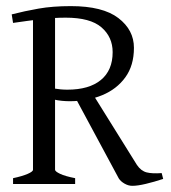

<svg xmlns="http://www.w3.org/2000/svg" viewBox="-20 -599 556 625"><path d="M416 -443.4Q416 -385.7 387.9 -347.2Q359.9 -308.6 312.5 -289.1Q265.1 -269.5 207 -269.5Q194.8 -269.5 181.4 -270.8Q168 -272 153.8 -275.4L151.4 -311.5Q167 -309.1 177.5 -308.1Q188 -307.1 199.2 -307.1Q270 -307.1 308.3 -338.6Q346.7 -370.1 346.7 -429.2Q346.7 -478.5 310.3 -510Q273.9 -541.5 193.8 -541.5Q154.3 -541.5 111.6 -536.4Q68.8 -531.2 22.5 -524.4L18.1 -552.2Q60.1 -563 105.7 -571Q151.4 -579.1 210.4 -579.1Q314.5 -579.1 365.2 -540.3Q416 -501.5 416 -443.4ZM511.2 -16.6Q481.4 -6.8 454.8 -0.5Q428.2 5.9 410.6 5.9Q397.9 5.9 385.5 -1.2Q373 -8.3 366.7 -18.1L228.5 -274.9L274.9 -304.2L425.8 -62Q439 -42.5 457.5 -37.8Q476.1 -33.2 506.3 -35.6ZM22.5 0V-19Q52.7 -25.4 70.1 -33Q87.4 -40.5 87.4 -46.4V-548.3H159.2V-46.4Q159.2 -41 175.5 -33.2Q191.9 -25.4 224.6 -19V0Z"/></svg>

Font: Dai Banna SIL Light
Style: Regular
Weight: 300
Designer: Victor Gaultney
Foundry: SIL International
Version: Version 4.000